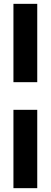

<svg xmlns="http://www.w3.org/2000/svg" viewBox="-20 -770 264 1000"><path d="M50 -342V-750H174V-342ZM50 210V-198H174V210Z"/></svg>

Font: Cabin Resolve
Style: Bold-Resolve
Weight: 700
Designer: Pablo Impallari
Foundry: Pablo Impallari. http://www.impallari.com Igino Marini. http://www.ikern.com
Version: Version 3.001